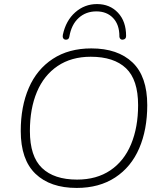

<svg xmlns="http://www.w3.org/2000/svg" viewBox="-20 -916 791 944"><path d="M82 -272Q82 -392 121.5 -483.5Q161 -575 239.5 -626.5Q318 -678 429 -678Q559 -678 631.5 -609Q704 -540 704 -399Q704 -279 664.5 -187Q625 -95 546.5 -43.5Q468 8 357 8Q227 8 154.5 -61.5Q82 -131 82 -272ZM659 -399Q659 -524 599.5 -580.5Q540 -637 426 -637Q331 -637 263.5 -591.5Q196 -546 161.5 -464Q127 -382 127 -272Q127 -147 186.5 -90Q246 -33 359 -33Q455 -33 522.5 -78.5Q590 -124 624.5 -207Q659 -290 659 -399ZM289 -745Q304 -815 350 -855.5Q396 -896 457 -896Q520 -896 560 -853.5Q600 -811 600 -739Q600 -731 596 -726.5Q592 -722 584 -721Q577 -720 572.5 -724Q568 -728 567 -735V-738Q567 -795 536 -827.5Q505 -860 454 -860Q402 -860 366.5 -827.5Q331 -795 321 -736Q320 -728 315 -724Q310 -720 302 -721Q294 -722 290.5 -728.5Q287 -735 289 -745Z"/></svg>

Font: SN Pro Thin
Style: Italic
Weight: 200
Italic angle: -9°
Designer: Tobias Whetton
Foundry: Supernotes
Version: Version 1.003;Glyphs 3.3 (3324)